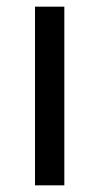

<svg xmlns="http://www.w3.org/2000/svg" viewBox="-20 -556 298 576"><path d="M173 0H85V-536H173Z"/></svg>

Font: Noto Sans Glagolitic
Style: Regular
Weight: 400
Designer: Monotype Design Team
Foundry: Monotype Imaging Inc.
Version: Version 2.004; ttfautohint (v1.8.4.7-5d5b)